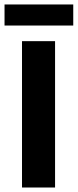

<svg xmlns="http://www.w3.org/2000/svg" viewBox="-21 -835 346 855"><path d="M77 0V-651.7H224.2V0ZM-0.8 -721.3V-815.1H305.2V-721.3Z"/></svg>

Font: Mada
Style: Regular
Weight: 400
Designer: Khaled Hosny
Version: Version 1.5